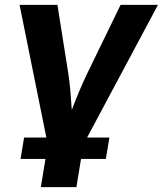

<svg xmlns="http://www.w3.org/2000/svg" viewBox="-20 -566 670 790"><path d="M147.9 204.1 176.8 29.8 60.5 -545.9H216.3L261.2 -262.7Q266.6 -226.1 269.8 -189.2Q272.9 -152.3 275.4 -113.8Q290 -152.3 305.4 -189.2Q320.8 -226.1 338.4 -262.7L476.1 -545.9H629.9L323.2 28.3L294.4 204.1ZM64.5 87.9 79.1 0H430.2L415.5 87.9Z"/></svg>

Font: Inter
Style: Bold Italic
Weight: 700
Italic angle: -9.39999°
Designer: Rasmus Andersson
Foundry: rsms
Version: Version 4.001;git-9221beed3